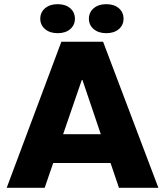

<svg xmlns="http://www.w3.org/2000/svg" viewBox="-20 -900 791 920"><path d="M12 0 274 -700H474L739 0H550L375 -517H372L194 0ZM210 -119V-257H537V-119ZM256 -741Q219 -741 196 -760.5Q173 -780 173 -810Q173 -841 196 -860.5Q219 -880 256 -880Q294 -880 316.5 -860.5Q339 -841 339 -810Q339 -780 316.5 -760.5Q294 -741 256 -741ZM489 -741Q452 -741 429 -760.5Q406 -780 406 -810Q406 -841 429 -860.5Q452 -880 489 -880Q527 -880 549.5 -860.5Q572 -841 572 -810Q572 -780 549.5 -760.5Q527 -741 489 -741Z"/></svg>

Font: REM
Style: Bold
Weight: 700
Designer: Octavio Pardo
Foundry: Ashler Design
Version: Version 1.005;gftools[0.9.28]